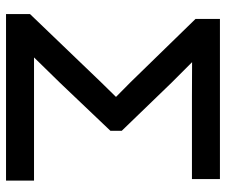

<svg xmlns="http://www.w3.org/2000/svg" viewBox="-78 -690 768 653"><g transform="rotate(90 306.5 -364.0)"><path d="M260.3 -323.2 28.3 -81.5V0H594.7V-95.2H175.8C204.6 -124.5 234.4 -154.8 262.7 -184.1L425.3 -355V-393.6L261.7 -563C239.7 -585.4 214.8 -609.9 191.9 -632.8C231 -632.8 270.5 -632.3 309.6 -632.3H589.4V-727.5H44.9V-644.5L260.3 -423.3C275.9 -407.7 293 -390.6 310.1 -374C293 -356.9 275.9 -339.4 260.3 -323.2Z"/></g></svg>

Font: Inteeer Medium
Style: Regular
Weight: 500
Designer: Rasmus Andersson
Foundry: rsms
Version: Version 4.001;Glyphs 3.4 (3402)